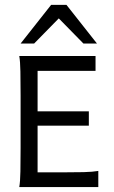

<svg xmlns="http://www.w3.org/2000/svg" viewBox="-20 -763 465 783"><path d="M58.6 0Q62.5 -22 63.2 -63.5Q64 -105 64 -159.2V-375Q64 -429.2 63.2 -470.9Q62.5 -512.7 58.6 -534.7H369.6V-474.1H133.3V-309.1H342.3V-250.5H133.3V-60.1H230Q284.2 -60.1 321.5 -61Q358.9 -62 380.9 -65.9V0ZM64 -585.4 188.5 -743.2H251L375.5 -585.4H320.3L219.7 -688L119.1 -585.4Z"/></svg>

Font: Harmattan
Style: Regular
Weight: 400
Designer: George W. Nuss III and SIL International
Foundry: SIL International
Version: Version 4.000